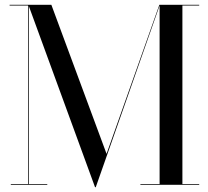

<svg xmlns="http://www.w3.org/2000/svg" viewBox="-20 -770 865 800"><path d="M25 -3H97V-747H20V-750H194L424 -129L644 -750H810V-747H740V-3H810V0H565V-3H645V-747L379 10H376L100 -745V-3H177V0H25Z"/></svg>

Font: Bodoni* 72
Style: Regular
Weight: 400
Version: Version 1.003